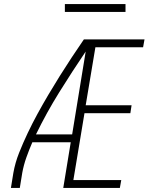

<svg xmlns="http://www.w3.org/2000/svg" viewBox="-20 -930 760 950"><path d="M34 0H78L90 -74Q97 -113 110.5 -151Q124 -189 140 -226H330L293 0H573L580 -39H343L398 -370H625L631 -409H404L452 -696H688L695 -735H395Q364 -690 334 -644.5Q304 -599 275.5 -553.5Q247 -508 219.5 -461.5Q192 -415 166 -367.5Q140 -320 117 -271.5Q94 -223 74.5 -174Q55 -125 46 -74ZM158 -265Q210 -372 273.5 -474Q337 -576 404 -675L337 -265ZM601 -871V-910H301V-871Z"/></svg>

Font: Iosevka Sparkle Extralight
Style: Italic
Weight: 200
Italic angle: -9°
Designer: Belleve Invis
Foundry: Belleve Invis
Version: Version 4.5.0; ttfautohint (v1.8.3)